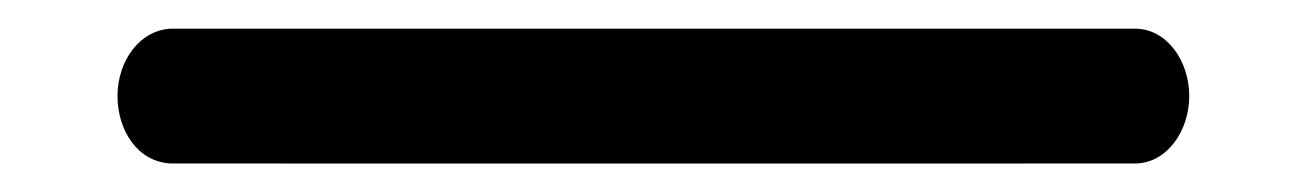

<svg xmlns="http://www.w3.org/2000/svg" viewBox="-20 -730 912 134"><path d="M99.6 -615.9C101 -615.8 771.6 -615.9 772 -615.9C794.5 -615.9 810 -638.7 810 -663C810 -687.1 794.7 -710 772 -710H99.9C77.5 -709.4 62 -687.3 62 -663C62 -639.2 75.9 -616.8 99.6 -615.9Z"/></svg>

Font: Hi.
Style: Black
Weight: 400
Designer: Mew Too, Robert Jablonski
Foundry: Cannot Into Space Fonts
Version: Version 1.996